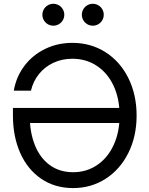

<svg xmlns="http://www.w3.org/2000/svg" viewBox="-20 -961 770 993"><path d="M46.9 -363.8V-402.8H622.6V-324.7H105.5L133.8 -363.8Q133.8 -276.9 160.4 -210.4Q187 -144 237.5 -107.2Q288.1 -70.3 357.9 -70.3Q428.2 -70.3 482.9 -107.7Q537.6 -145 568.1 -211.7Q598.6 -278.3 598.6 -363.3Q598.6 -449.7 567.9 -516.4Q537.1 -583 481.4 -620.1Q425.8 -657.2 354 -657.2Q301.3 -657.2 256.6 -636.5Q211.9 -615.7 181.6 -578.1Q151.4 -540.5 140.1 -492.2H51.3Q64 -564.5 106.4 -620.6Q148.9 -676.8 213.4 -708Q277.8 -739.3 354 -739.3Q450.2 -739.3 525.9 -690.9Q601.6 -642.6 644 -556.9Q686.5 -471.2 686.5 -363.3Q686.5 -255.9 644 -170.4Q601.6 -85 526.6 -36.6Q451.7 11.7 357.9 11.7Q263.7 11.7 193.1 -36.4Q122.6 -84.5 84.7 -169.7Q46.9 -254.9 46.9 -363.8ZM403.3 -884.8Q403.3 -899.9 410.9 -913.1Q418.5 -926.3 431.6 -933.8Q444.8 -941.4 460 -941.4Q475.1 -941.4 488.3 -933.8Q501.5 -926.3 509 -913.1Q516.6 -899.9 516.6 -884.8Q516.6 -869.6 509 -856.4Q501.5 -843.3 488.3 -835.7Q475.1 -828.1 460 -828.1Q444.8 -828.1 431.6 -835.7Q418.5 -843.3 410.9 -856.4Q403.3 -869.6 403.3 -884.8ZM199.2 -884.8Q199.2 -899.9 206.8 -913.1Q214.4 -926.3 227.5 -933.8Q240.7 -941.4 255.9 -941.4Q271 -941.4 284.2 -933.8Q297.4 -926.3 304.9 -913.1Q312.5 -899.9 312.5 -884.8Q312.5 -869.6 304.9 -856.4Q297.4 -843.3 284.2 -835.7Q271 -828.1 255.9 -828.1Q240.7 -828.1 227.5 -835.7Q214.4 -843.3 206.8 -856.4Q199.2 -869.6 199.2 -884.8Z"/></svg>

Font: Intratopia Thin
Style: Regular
Weight: 100
Designer: Rasmus Andersson
Foundry: rsms
Version: Version 3.000;Glyphs 3.2.3 (3260)